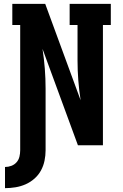

<svg xmlns="http://www.w3.org/2000/svg" viewBox="-20 -755 640 998"><path d="M6 223V113Q23 113 39 107Q55 101 66 88.5Q77 76 81 59.5Q85 43 85 26V-625H44V-735H215L399 -234Q391 -286 387 -337.5Q383 -389 383 -441V-625H342V-735H556V-625H515V0H385L201 -501Q209 -449 213 -397.5Q217 -346 217 -294V26Q217 53 211.5 80Q206 107 193 131Q180 155 159 173.5Q138 192 113 203Q88 214 60.5 218.5Q33 223 6 223Z"/></svg>

Font: Iosevka HT Extrabold Extended
Style: Regular
Weight: 800
Width: 7
Monospace: yes
Designer: Belleve Invis
Foundry: Belleve Invis
Version: Version 32.3.0; ttfautohint (v1.8.4)